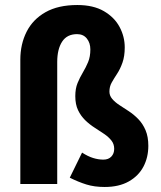

<svg xmlns="http://www.w3.org/2000/svg" viewBox="-20 -733 640 765"><path d="M397 12Q356 12 324 2Q292 -8 258 -25L307 -125Q330 -110 351 -103.5Q372 -97 392 -97Q412 -97 423.5 -109Q435 -121 435 -140Q435 -159 424 -173Q413 -187 395.5 -199Q378 -211 357.5 -224Q337 -237 319.5 -254Q302 -271 291 -294Q280 -317 280 -350Q280 -380 289 -402Q298 -424 310 -444Q322 -464 331 -485.5Q340 -507 340 -536Q340 -562 326 -579.5Q312 -597 287 -597Q247 -597 227.5 -567Q208 -537 208 -486V0H61V-495Q61 -557 86 -606.5Q111 -656 161.5 -684.5Q212 -713 288 -713Q352 -713 394 -688.5Q436 -664 456.5 -625.5Q477 -587 477 -544Q477 -509 468 -483.5Q459 -458 446.5 -439Q434 -420 425 -404Q416 -388 416 -368Q416 -352 427 -339Q438 -326 455.5 -314.5Q473 -303 493 -290Q513 -277 531 -258.5Q549 -240 560 -214Q571 -188 571 -152Q571 -106 551.5 -69Q532 -32 493 -10Q454 12 397 12Z"/></svg>

Font: Source Code Pro ExtraLight
Style: Bold
Weight: 700
Monospace: yes
Version: Version 1.018;hotconv 1.0.116;makeotfexe 2.5.65601